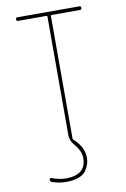

<svg xmlns="http://www.w3.org/2000/svg" viewBox="-102 -789 704 1069"><g transform="rotate(-10 250.0 -255.0)"><path d="M75.2 -710Q65.4 -710 65.4 -720.2Q65.4 -730.5 75.2 -730.5H424.8Q434.6 -730.5 434.6 -720.2Q434.6 -710 424.8 -710H264.6Q259.8 -710 259.8 -705.1V-12.7Q259.8 -8.8 263.7 -4.9Q319.3 44.9 320.3 105.5Q320.3 124 314.9 141.6Q309.6 159.2 296.9 178.2Q284.2 197.3 254.9 208.5Q225.6 219.7 184.6 219.7Q143.6 219.7 105.5 206.1Q95.7 203.1 94.7 191.4Q94.7 187.5 97.7 185.1Q100.6 182.6 105.5 183.6Q143.6 199.2 184.6 200.2Q299.8 200.2 299.8 105.5Q299.8 65.4 265.6 25.4Q239.3 -3.9 240.2 -35.2V-705.1Q240.2 -710 235.4 -710Z"/></g></svg>

Font: Rounded-X Mgen+ 1mn thin
Style: Regular
Weight: 100
Designer: [Source Han Sans]
Ryoko NISHIZUKA  (kana & ideographs); Paul D. Hunt (Latin, Greek & Cyrillic); Wenlong ZHANG  (bopomofo
Version: Version 1.059.20150602